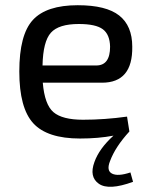

<svg xmlns="http://www.w3.org/2000/svg" viewBox="-20 -519 577 736"><path d="M480 142 490 178Q397 212 359 185.5Q321 159 342 102Q360 51 415 1Q357 12 287 12Q161 12 107.5 -46.5Q54 -105 54 -245Q54 -386 106 -442.5Q158 -499 278 -499Q387 -499 437 -459.5Q487 -420 487 -340Q489 -202 371 -202H144Q151 -118 185 -89Q219 -60 298 -60Q381 -60 467 -72L476 -15Q422 44 402 98Q387 135 409.5 146.5Q432 158 480 142ZM143 -268H349Q402 -268 402 -340Q401 -387 374 -407Q347 -427 282 -427Q205 -427 175 -393.5Q145 -360 143 -268Z"/></svg>

Font: Exo 2.0
Style: Regular
Weight: 400
Designer: Natanael Gama
Version: Version 1.001;PS 001.001;hotconv 1.0.70;makeotf.lib2.5.58329